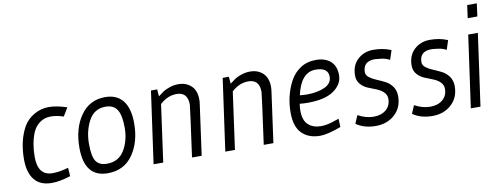

<svg xmlns="http://www.w3.org/2000/svg" viewBox="-59 -1003 3407 1313"><g transform="rotate(-10 1644.0 -347.0)"><path d="M214 5Q133 5 93 -45Q53 -95 53 -187Q53 -315 104 -408Q131 -455 179 -482.5Q227 -510 281 -510Q335 -510 407 -486L372 -428Q326 -444 283 -444Q240 -444 207.5 -420.5Q175 -397 158 -358Q128 -284 128 -191Q128 -60 230 -60Q280 -60 340 -78L344 -19Q269 5 214 5Z M664 -445Q585 -445 547 -374Q509 -303 509 -214.5Q509 -126 532 -92.5Q555 -59 608 -59Q689 -59 729 -125.5Q769 -192 769 -281Q769 -370 743.5 -407.5Q718 -445 664 -445ZM602 6Q440 6 440 -199Q440 -333 502 -421.5Q564 -510 673 -510Q753 -510 795.5 -457Q838 -404 838 -299Q838 -169 776.5 -81.5Q715 6 602 6Z M1181 -510Q1236 -510 1270.5 -477Q1305 -444 1305 -382Q1305 -365 1302 -347L1254 0H1187Q1235 -347 1235 -359Q1235 -446 1158 -446Q1095 -446 1042 -397L987 0H920L990 -500H1033L1037 -451Q1060 -469 1074.5 -479Q1089 -489 1119 -499.5Q1149 -510 1181 -510Z M1679 -510Q1734 -510 1768.5 -477Q1803 -444 1803 -382Q1803 -365 1800 -347L1752 0H1685Q1733 -347 1733 -359Q1733 -446 1656 -446Q1593 -446 1540 -397L1485 0H1418L1488 -500H1531L1535 -451Q1558 -469 1572.5 -479Q1587 -489 1617 -499.5Q1647 -510 1679 -510Z M2077 6Q1997 6 1950.5 -40.5Q1904 -87 1904 -184Q1904 -303 1957 -402Q1983 -450 2028.5 -480Q2074 -510 2137 -510Q2200 -510 2237.5 -477Q2275 -444 2275 -381Q2275 -318 2214 -274.5Q2153 -231 2031 -231Q2006 -231 1976 -234Q1972 -211 1972 -188Q1972 -118 2006 -88Q2040 -58 2093 -58Q2133 -58 2174 -72L2220 -87L2222 -29Q2127 6 2077 6ZM2036 -288Q2109 -288 2159.5 -311Q2210 -334 2210 -381Q2210 -445 2123 -445Q2021 -445 1987 -291Q2011 -288 2036 -288Z M2351 -89Q2406 -59 2459.5 -59Q2513 -59 2546 -87Q2579 -115 2579 -163Q2579 -212 2509 -240Q2480 -251 2451.5 -263Q2423 -275 2402.5 -299Q2382 -323 2382 -358Q2382 -428 2426 -469Q2470 -510 2535 -510Q2600 -510 2652 -489L2658 -486L2637 -422Q2614 -436 2579.5 -440.5Q2545 -445 2535 -445Q2452 -445 2452 -369Q2452 -348 2472 -332.5Q2492 -317 2521 -305Q2550 -293 2579 -278.5Q2608 -264 2628 -236Q2648 -208 2648 -169Q2648 -90 2595.5 -42Q2543 6 2463 6Q2383 6 2327 -33Z M2744 -89Q2799 -59 2852.5 -59Q2906 -59 2939 -87Q2972 -115 2972 -163Q2972 -212 2902 -240Q2873 -251 2844.5 -263Q2816 -275 2795.5 -299Q2775 -323 2775 -358Q2775 -428 2819 -469Q2863 -510 2928 -510Q2993 -510 3045 -489L3051 -486L3030 -422Q3007 -436 2972.5 -440.5Q2938 -445 2928 -445Q2845 -445 2845 -369Q2845 -348 2865 -332.5Q2885 -317 2914 -305Q2943 -293 2972 -278.5Q3001 -264 3021 -236Q3041 -208 3041 -169Q3041 -90 2988.5 -42Q2936 6 2856 6Q2776 6 2720 -33Z M3123 0 3193 -500H3260L3190 0ZM3288 -700 3276 -611H3209L3221 -700Z"/></g></svg>

Font: Gudea
Style: Italic
Weight: 400
Version: Version 1.002